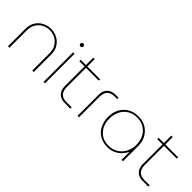

<svg xmlns="http://www.w3.org/2000/svg" viewBox="102 -1501 2342 2342"><g transform="rotate(45 1272.5 -330.5)"><path d="M85 0V-299Q85 -374 117.5 -423.5Q150 -473 201 -498Q252 -523 307 -523Q363 -523 413.5 -498Q464 -473 496.5 -423.5Q529 -374 529 -299V0H504V-295Q504 -363 475.5 -408.5Q447 -454 401.5 -477Q356 -500 306 -500Q257 -500 212 -477.5Q167 -455 138.5 -409.5Q110 -364 110 -295V0Z M699 0V-510H724V0ZM712 -622Q702 -622 694 -630Q686 -638 686 -648Q686 -659 694 -666.5Q702 -674 712 -674Q723 -674 730.5 -666.5Q738 -659 738 -648Q738 -638 730.5 -630Q723 -622 712 -622Z M1064 0Q996 0 957.5 -39Q919 -78 919 -145V-638H944V-155Q944 -91 975.5 -57Q1007 -23 1071 -23H1161V0ZM829 -487V-510H1165V-487Z M1285 0V-365Q1285 -433 1323.5 -471.5Q1362 -510 1430 -510H1482V-487H1437Q1373 -487 1341.5 -453Q1310 -419 1310 -355V0Z M1811 13Q1730 13 1673 -22.5Q1616 -58 1586.5 -119Q1557 -180 1557 -256Q1557 -332 1588.5 -392Q1620 -452 1678.5 -487Q1737 -522 1818 -522Q1892 -522 1948.5 -488Q2005 -454 2037 -396Q2069 -338 2069 -264V0H2044V-133H2041Q2027 -101 1996 -67Q1965 -33 1918.5 -10Q1872 13 1811 13ZM1811 -9Q1877 -9 1929.5 -41Q1982 -73 2012.5 -129.5Q2043 -186 2043 -258Q2043 -328 2015 -382.5Q1987 -437 1936 -468.5Q1885 -500 1816 -500Q1743 -500 1691 -467.5Q1639 -435 1611 -378.5Q1583 -322 1583 -250Q1583 -184 1609.5 -129Q1636 -74 1687 -41.5Q1738 -9 1811 -9Z M2409 0Q2341 0 2302.5 -39Q2264 -78 2264 -145V-638H2289V-155Q2289 -91 2320.5 -57Q2352 -23 2416 -23H2506V0ZM2174 -487V-510H2510V-487Z"/></g></svg>

Font: MuseoModerno Thin Thin
Style: Regular
Weight: 250
Version: Version 1.003